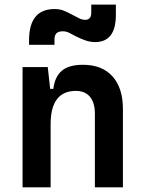

<svg xmlns="http://www.w3.org/2000/svg" viewBox="-20 -806 626 826"><path d="M388.2 0V-317.4Q388.2 -364.3 366.9 -389.6Q345.7 -415 306.6 -415Q197.8 -415 197.8 -271.5V0H77.1V-517.6H185.5L195.8 -423.8H209.5Q215.8 -476.1 246.1 -501.7Q276.4 -527.3 336.9 -527.3Q418.9 -527.3 463.9 -477.5Q508.8 -427.7 508.8 -336.9V0ZM105 -613.3V-632.8Q105 -767.1 214.8 -767.1Q236.3 -767.1 252.7 -760.7Q269 -754.4 289.6 -743.2Q308.1 -733.4 320.8 -727.1Q333.5 -720.7 346.2 -720.7Q372.6 -720.7 372.6 -751V-786.1H478.5V-742.2Q478.5 -625 389.2 -625Q368.7 -625 348.6 -631.8Q328.6 -638.7 307.1 -649.4Q291.5 -657.7 278.1 -664.6Q264.6 -671.4 250.5 -671.4Q232.4 -671.4 223.4 -663.3Q214.4 -655.3 214.4 -635.3V-613.3Z"/></svg>

Font: Cascadia Code SemiBold
Style: Regular
Weight: 600
Monospace: yes
Designer: Aaron Bell
Foundry: Saja Typeworks
Version: Version 2404.023; ttfautohint (v1.8.4)